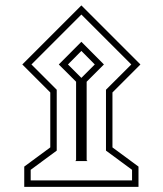

<svg xmlns="http://www.w3.org/2000/svg" viewBox="-20 -644 616 727"><path d="M64.5 -399.9 288.1 -623.5 511.7 -399.9 405.8 -293.9V-85.9L504.4 -13.2V63.5H71.8V-13.2L170.4 -85.9V-293.9ZM99.1 -399.9 194.8 -304.2V-73.7L96.2 -1V39.1H480V-1L381.3 -73.7V-304.2L477.1 -399.9L288.1 -588.9ZM264.6 -34.2 268.1 -37.1V-334.5L202.6 -399.9L288.1 -485.8L373.5 -399.9L308.1 -334.5V-37.1L311.5 -34.2ZM237.3 -399.9 288.1 -349.1 338.9 -399.9 288.1 -451.2Z"/></svg>

Font: Vazir Thin WOL
Style: Thin-WOL
Weight: 100
Designer: Saber Rastikerdar
Foundry: Saber Rastikerdar
Version: Version 30.0.0